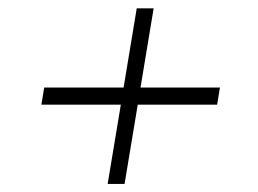

<svg xmlns="http://www.w3.org/2000/svg" viewBox="-20 -520 632 471"><path d="M244.1 -68.8 276.4 -263.2H81.5L88.4 -305.2H283.2L315.4 -499.5H356.9L324.7 -305.2H519.5L512.7 -263.2H317.9L285.6 -68.8Z"/></svg>

Font: Inter Display ExtraLight
Style: Italic
Weight: 200
Italic angle: -9.39999°
Designer: Rasmus Andersson
Foundry: rsms
Version: Version 4.000;git-a52131595